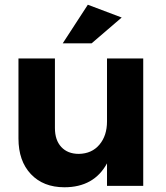

<svg xmlns="http://www.w3.org/2000/svg" viewBox="-20 -785 700 811"><path d="M58 -200V-538H212V-244Q212 -193 239 -164Q266 -135 313 -135Q368 -136 400 -174Q432 -212 432 -272V-538H585V0H432V-95Q377 6 252 6Q163 6 110.5 -49.5Q58 -105 58 -200ZM245 -602 351 -765 494 -711 367 -602Z"/></svg>

Font: Trueno
Style: SBd
Weight: 600
Designer: Julieta Ulanovsky
Foundry: Julieta Ulanovsky
Version: Version 3.001b